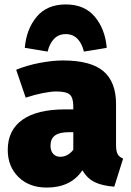

<svg xmlns="http://www.w3.org/2000/svg" viewBox="-20 -827 591 867"><path d="M536 -111 496 16Q442 12 408 -4.5Q374 -21 352 -58Q300 20 191 20Q112 20 63.5 -27.5Q15 -75 15 -150Q15 -239 81 -286Q147 -333 273 -333H311V-346Q311 -386 295 -400Q279 -414 234 -414Q210 -414 172.5 -406.5Q135 -399 96 -386L53 -512Q102 -532 159.5 -543Q217 -554 264 -554Q390 -554 447 -505.5Q504 -457 504 -357V-173Q504 -145 511 -131.5Q518 -118 536 -111ZM311 -151V-230H290Q248 -230 228 -215Q208 -200 208 -169Q208 -146 220 -132.5Q232 -119 252 -119Q270 -119 285.5 -128Q301 -137 311 -151ZM462 -611 359 -594Q350 -631 329.5 -652Q309 -673 277 -673Q245 -673 224.5 -652Q204 -631 195 -594L92 -611Q99 -695 145.5 -751Q192 -807 277 -807Q362 -807 408.5 -751Q455 -695 462 -611Z"/></svg>

Font: Fira Sans Black
Style: Regular
Weight: 900
Designer: Carrois Corporate & Edenspiekermann AG
Foundry: Carrois Corporate GbR & Edenspiekermann AG
Version: Version 4.203